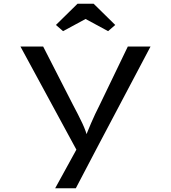

<svg xmlns="http://www.w3.org/2000/svg" viewBox="-20 -773 911 1023"><path d="M274 230 408 -14 409 65 89 -525H210L367 -218Q397 -162 418.5 -116.5Q440 -71 447 -36L432 -35Q445 -69 465 -116Q485 -163 514 -220L661 -525H782L502 5L384 230ZM316 -607 278 -640 393 -753H479L594 -640L556 -607L421 -680H451Z"/></svg>

Font: Lexend Tera
Style: Regular
Weight: 400
Designer: Bonnie Shaver-Troup, Thomas Jockin
Foundry: Lexend
Version: Version 1.007